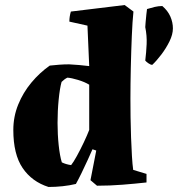

<svg xmlns="http://www.w3.org/2000/svg" viewBox="-20 -732 708 764"><path d="M173 12Q107 -9 70 -63.5Q33 -118 33 -215Q33 -268 52.5 -316Q72 -364 105 -403.5Q138 -443 178 -471Q196 -473 215.5 -474.5Q235 -476 255 -476Q295 -474 335 -469L328 -630L256 -646Q256 -666 262 -686L476 -712L511 -686Q507 -648 504.5 -588.5Q502 -529 500.5 -462.5Q499 -396 499 -339Q499 -307 499.5 -266.5Q500 -226 501.5 -185.5Q503 -145 505 -111Q507 -77 510 -56L563 -40V-6Q518 -1 467.5 3Q417 7 366 7L340 -15L363 -133L348 -138Q341 -122 329 -95.5Q317 -69 304 -42.5Q291 -16 282 0Q257 6 229 9Q201 12 173 12ZM263 -75Q272 -86 286 -111.5Q300 -137 313.5 -165.5Q327 -194 335 -215V-395Q317 -406 290.5 -414Q264 -422 248 -423Q236 -417 225 -406Q218 -381 213.5 -336Q209 -291 209 -243Q209 -197 213.5 -154.5Q218 -112 226 -86Q242 -78 263 -75ZM558 -624Q558 -629 559.5 -644.5Q561 -660 562.5 -675.5Q564 -691 565 -696Q581 -701 596 -704.5Q611 -708 626 -708Q648 -689 658 -666Q668 -643 668 -619Q668 -595 654.5 -567.5Q641 -540 622 -515Q603 -490 586 -474Q579 -474 570 -480.5Q561 -487 558 -491Q562 -523 563.5 -556.5Q565 -590 558 -624Z"/></svg>

Font: Labrada ExtraBold
Style: Regular
Weight: 800
Designer: Mercedes Jáuregui
Foundry: Omnibus-Type Team
Version: Version 1.000; ttfautohint (v1.8.4.7-5d5b)